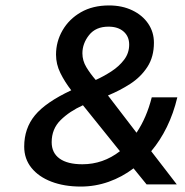

<svg xmlns="http://www.w3.org/2000/svg" viewBox="-20 -678 682 706"><path d="M381 -658Q429 -658 466.5 -640Q504 -622 525 -591Q546 -560 546 -521Q546 -469 522 -432Q498 -395 459.5 -370Q421 -345 377 -327L482 -190Q519 -245 538 -320H632Q618 -261 593.5 -211Q569 -161 536 -122L630 0H519L471 -59Q429 -27 379.5 -9.5Q330 8 277 8Q216 8 169 -10Q122 -28 95.5 -61Q69 -94 69 -139Q69 -206 108.5 -254Q148 -302 242 -346Q218 -377 202 -409.5Q186 -442 186 -477Q186 -525 210 -566.5Q234 -608 277.5 -633Q321 -658 381 -658ZM283 -482Q283 -455 297.5 -431Q312 -407 332 -384Q361 -397 389.5 -415.5Q418 -434 436.5 -458.5Q455 -483 455 -514Q455 -544 434.5 -562Q414 -580 379 -580Q332 -580 307.5 -549Q283 -518 283 -482ZM170 -155Q170 -116 199 -95Q228 -74 283 -74Q359 -74 421 -122L285 -291Q236 -269 203 -236.5Q170 -204 170 -155Z"/></svg>

Font: Overused Grotesk Medium
Style: Italic
Weight: 500
Italic angle: -10°
Version: Version 0.003